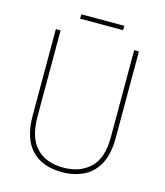

<svg xmlns="http://www.w3.org/2000/svg" viewBox="-122 -917 873 1018"><g transform="rotate(15 314.5 -407.5)"><path d="M543 -239Q543 -151 513.5 -96Q484 -41 432 -15.5Q380 10 314 10Q205 10 146 -52.5Q87 -115 87 -240V-714H113V-243Q113 -126 166 -70.5Q219 -15 315 -15Q405 -15 461 -67.5Q517 -120 517 -236V-714H543ZM433 -825V-801H197V-825Z"/></g></svg>

Font: Noto Sans Tamil SemiCondensed Thin
Style: Regular
Weight: 100
Width: 4
Designer: Jelle Bosma - Monotype Design Team
Foundry: Monotype Imaging Inc.
Version: Version 2.004; ttfautohint (v1.8.4.7-5d5b)